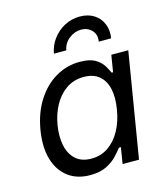

<svg xmlns="http://www.w3.org/2000/svg" viewBox="-116 -864 845 966"><g transform="rotate(-15 307.0 -380.5)"><path d="M234.9 11.7Q167 11.7 120.6 -23.2Q74.2 -58.1 55.4 -121.8Q36.6 -185.5 50.8 -272Q65.4 -358.9 105.5 -421.6Q145.5 -484.4 203.6 -518.6Q261.7 -552.7 329.6 -552.7Q382.3 -552.7 410.6 -535.4Q439 -518.1 451.9 -495.8Q464.8 -473.6 471.7 -458.5H479L493.2 -545.9H581.5L491.2 0H405.8L419.4 -84.5H409.2Q397 -68.4 376 -45.7Q355 -22.9 320.8 -5.6Q286.6 11.7 234.9 11.7ZM262.2 -66.9Q312 -66.9 350.3 -93.3Q388.7 -119.6 414.1 -166Q439.5 -212.4 449.2 -272.9Q459.5 -333.5 449.5 -378.7Q439.5 -423.8 409.4 -449Q379.4 -474.1 329.6 -474.1Q277.3 -474.1 238 -447Q198.7 -419.9 174.1 -374.5Q149.4 -329.1 140.1 -272.9Q130.9 -215.8 140.6 -168.9Q150.4 -122.1 180.7 -94.5Q210.9 -66.9 262.2 -66.9ZM389.2 -772.9Q432.1 -772.9 462.6 -753.4Q493.2 -733.9 506.8 -700.4Q520.5 -667 513.7 -626H449.2Q455.6 -662.1 433.8 -684.8Q412.1 -707.5 378.4 -707.5Q344.7 -707.5 315.7 -684.8Q286.6 -662.1 280.3 -626H215.8Q222.7 -667 247.6 -700.4Q272.5 -733.9 309.3 -753.4Q346.2 -772.9 389.2 -772.9Z"/></g></svg>

Font: Inter Variable
Style: Italic
Weight: 400
Italic angle: -9.39999°
Designer: Rasmus Andersson
Foundry: rsms
Version: Version 4.001;git-9221beed3